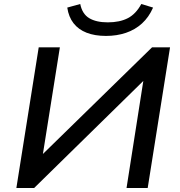

<svg xmlns="http://www.w3.org/2000/svg" viewBox="-20 -942 900 962"><path d="M62 0 174 -705H280L192 -152H176L742 -705H832L720 0H614L701 -555L716 -554L151 0ZM511 -762Q455 -762 414 -778Q373 -794 348.5 -825.5Q324 -857 317 -904L382 -922Q392 -872 427 -851Q462 -830 520 -830Q580 -830 620.5 -851Q661 -872 688 -922L747 -904Q726 -856 691.5 -824.5Q657 -793 611 -777.5Q565 -762 511 -762Z"/></svg>

Font: Nunito Sans 10pt SemiExpanded SemiBold
Style: Italic
Weight: 600
Width: 6
Italic angle: -9°
Designer: Vernon Adams
Foundry: Vernon Adams
Version: Version 3.101;gftools[0.9.27]